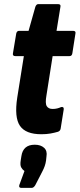

<svg xmlns="http://www.w3.org/2000/svg" viewBox="-20 -647 388 934"><path d="M181 6Q105 6 77 -35Q49 -76 64 -173L96 -374H55Q40 -374 43 -388L59 -484Q62 -497 73 -497H119L152 -614Q157 -627 166 -627H262Q277 -627 274 -614L255 -497H335Q350 -497 347 -484L332 -388Q330 -374 318 -374H236L206 -183Q199 -144 207.5 -130.5Q216 -117 236 -117Q248 -117 258 -119.5Q268 -122 277 -126Q283 -128 287 -125Q291 -122 290 -115L275 -21Q273 -10 262 -6Q245 -1 225.5 2.5Q206 6 181 6ZM84 267Q70 267 74 253L99 185Q89 178 83 167Q77 156 81 132L84 113Q92 57 149 57Q178 57 194.5 72Q211 87 206 115L204 134Q202 148 197.5 161Q193 174 185 189L152 253Q144 267 134 267Z"/></svg>

Font: Sofia Sans Extra Condensed Black
Style: Italic
Weight: 900
Italic angle: -9°
Version: Version 4.100